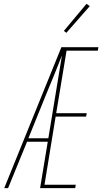

<svg xmlns="http://www.w3.org/2000/svg" viewBox="-20 -981 540 1001"><path d="M2 0 300 -735H493L490 -717H327L273 -391H432L429 -373H270L212 -18H375L372 0H189L229 -242H121L22 0ZM128 -260H232L303 -692Q283 -641 262.5 -590.5Q242 -540 221 -490ZM326 -810 313 -820 431 -961 448 -949Z"/></svg>

Font: Iosevka Thin Oblique
Style: Regular
Weight: 100
Italic angle: -9°
Monospace: yes
Designer: Belleve Invis
Foundry: Belleve Invis
Version: Version 32.5.0; ttfautohint (v1.8.4)